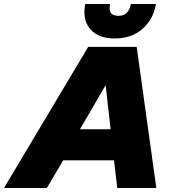

<svg xmlns="http://www.w3.org/2000/svg" viewBox="-76 -938 860 958"><path d="M702 -918Q689 -841 634.5 -793.5Q580 -746 497 -746Q424 -746 384.5 -782.5Q345 -819 345 -877Q345 -896 349 -918H473Q471 -905 471 -896Q471 -859 516 -859Q566 -859 577 -918ZM-56 0 364 -704H606L704 0H509L493 -138H239L158 0ZM323 -293H476L451 -513Z"/></svg>

Font: Prodigy Sans ExtraBold
Style: Italic
Weight: 800
Italic angle: -13°
Designer: Wei Huang
Foundry: Wei Huang
Version: Version 1.003; ttfautohint (v1.8.3)